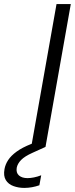

<svg xmlns="http://www.w3.org/2000/svg" viewBox="-119 -720 367 941"><path d="M34 0 158 -700H228L104 0ZM0 201Q-28 201 -53 192Q-78 183 -90.5 162.5Q-103 142 -97 109Q-93 86 -79 64.5Q-65 43 -37.5 23Q-10 3 33 -14L92 -38L104 0L40 29Q2 46 -15.5 64Q-33 82 -37 102Q-41 127 -26 140Q-11 153 16 153Q30 153 47.5 149.5Q65 146 83 139L74 188Q57 194 38 197.5Q19 201 0 201Z"/></svg>

Font: DM Sans Light
Style: Italic
Weight: 300
Italic angle: -10°
Designer: Colophon Foundry, Jonny Pinhorn
Foundry: Colophon Foundry
Version: Version 4.004;gftools[0.9.30]